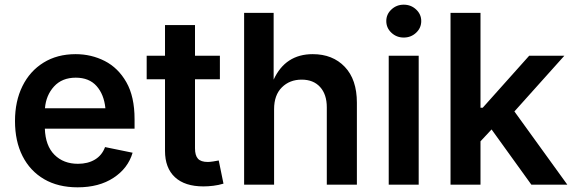

<svg xmlns="http://www.w3.org/2000/svg" viewBox="-20 -782 2430 813"><path d="M308.6 11.2Q226.1 11.2 166.7 -23.4Q107.4 -58.1 75.4 -121.1Q43.5 -184.1 43.5 -269.5Q43.5 -353.5 75 -417.2Q106.4 -481 164.3 -516.8Q222.2 -552.7 300.3 -552.7Q366.7 -552.7 423.6 -523.7Q480.5 -494.6 515.1 -433.8Q549.8 -373 549.8 -277.3V-237.3H169.9Q172.4 -164.6 210.7 -126.5Q249 -88.4 310.1 -88.4Q352.1 -88.4 382.1 -106.4Q412.1 -124.5 424.8 -159.2L541.5 -135.3Q522 -69.3 460.7 -29.1Q399.4 11.2 308.6 11.2ZM170.4 -323.7H426.3Q420.4 -382.3 388.9 -417.7Q357.4 -453.1 300.8 -453.1Q242.7 -453.1 208.7 -415.8Q174.8 -378.4 170.4 -323.7Z M911.1 -545.9V-446.3H805.7V-153.8Q805.7 -124 818.1 -110.1Q830.6 -96.2 859.9 -96.2Q868.7 -96.2 882.8 -98.4Q897 -100.6 906.2 -102.5L926.3 -4.4Q905.3 2 883.3 4.6Q861.3 7.3 841.3 7.3Q762.7 7.3 720.7 -31.7Q678.7 -70.8 678.7 -143.1V-446.3H601.1V-545.9H678.7V-675.8H805.7V-545.9Z M1140.6 -319.8V0H1013.7V-727.5H1138.7V-444.8Q1188.5 -552.7 1304.2 -552.7Q1388.7 -552.7 1439.9 -499Q1491.2 -445.3 1491.2 -347.2V0H1363.8V-327.6Q1363.8 -382.3 1335.4 -413.6Q1307.1 -444.8 1257.3 -444.8Q1206.5 -444.8 1173.6 -412.1Q1140.6 -379.4 1140.6 -319.8Z M1626 0V-545.9H1752.9V0ZM1689.5 -623Q1659.2 -623 1637.5 -643.3Q1615.7 -663.6 1615.7 -692.9Q1615.7 -721.7 1637.5 -741.9Q1659.2 -762.2 1689.5 -762.2Q1720.2 -762.2 1741.9 -741.9Q1763.7 -721.7 1763.7 -692.9Q1763.7 -663.6 1741.9 -643.3Q1720.2 -623 1689.5 -623Z M1887.7 0V-727.5H2014.6V-325.7H2023.9L2220.7 -545.9H2369.6L2158.2 -310.1L2382.3 0H2230L2061.5 -233.9L2014.6 -183.6V0Z"/></svg>

Font: Inter-SemiBold
Style: Regular
Weight: 600
Designer: Rasmus Andersson
Foundry: rsms
Version: Version 4.000;git-a52131595